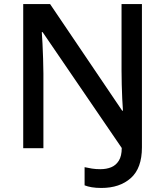

<svg xmlns="http://www.w3.org/2000/svg" viewBox="-20 -734 818 951"><path d="M482 197Q455 197 434.5 193.5Q414 190 399 184V94Q416 98 435.5 101Q455 104 477 104Q507 104 530.5 94.5Q554 85 568.5 62Q583 39 583 -1L191 -575H187Q189 -553 190.5 -517.5Q192 -482 193.5 -443Q195 -404 195 -370V0H95V-714H228L585 -186H589Q587 -210 585.5 -244Q584 -278 583 -315Q582 -352 582 -385V-714H683V-4Q683 99 628 148Q573 197 482 197Z"/></svg>

Font: Noto Sans Adlam Medium
Style: Regular
Weight: 500
Version: Version 3.001